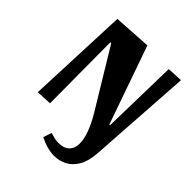

<svg xmlns="http://www.w3.org/2000/svg" viewBox="-236 -810 1163 1163"><g transform="rotate(45 346.0 -228.5)"><path d="M423 208Q392 208 359.5 199Q327 190 296 174L314 120Q333 126 350 130Q367 134 383 134Q433 134 456.5 110Q480 86 480 45Q480 7 461.5 -43Q443 -93 408 -151L185 -519H177L180 0L80 5L107 -650L349 -665L525 -163H531L542 -655L642 -660L598 7Q593 82 567 126Q541 170 503 189Q465 208 423 208Z"/></g></svg>

Font: Joti One
Style: Regular
Weight: 400
Designer: Eduardo Rodriguez Tunni
Foundry: Eduardo Rodriguez Tunni
Version: Version 1.002; ttfautohint (v1.8.4.7-5d5b);gftools[0.9.24]